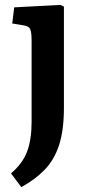

<svg xmlns="http://www.w3.org/2000/svg" viewBox="-20 -535 361 784"><path d="M67 229 25 173Q73 132 91 83Q109 34 109 -36V-370Q109 -404 103 -416.5Q97 -429 73 -432L30 -439L38 -505L227 -515L241 -508V-95Q241 -4 221.5 56.5Q202 117 163 157.5Q124 198 67 229Z"/></svg>

Font: Literata SemiBold
Style: Regular
Weight: 600
Designer: Latin by Veronika Burian and Jose Scaglione. Greek by Irene Vlachou. Cyrillic by Vera Evstafieva.
Foundry: TypeTogether
Version: Version 3.103; ttfautohint (v1.8.4.7-5d5b);gftools[0.9.29]